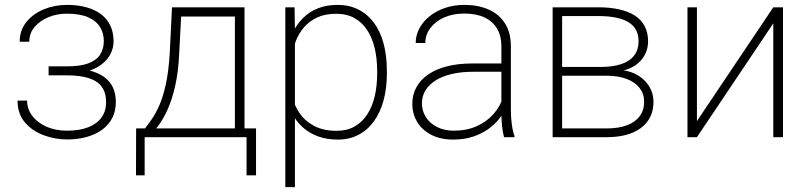

<svg xmlns="http://www.w3.org/2000/svg" viewBox="-20 -558 3287 781"><path d="M254.9 -257.8H177.7V-288.1H252Q307.6 -288.1 340.6 -300.8Q373.5 -313.5 387.9 -336.9Q402.3 -360.4 402.3 -391.1Q402.3 -422.4 387.2 -447.5Q372.1 -472.7 339.1 -487.5Q306.2 -502.4 252 -502.4Q211.4 -502.4 176.8 -488Q142.1 -473.6 120.6 -448.2Q99.1 -422.9 99.1 -388.2H60.1Q60.1 -434.6 86.9 -468Q113.8 -501.5 157.7 -519.8Q201.7 -538.1 252 -538.1Q296.4 -538.1 331.5 -528.3Q366.7 -518.6 391.4 -499.8Q416 -481 429 -453.4Q441.9 -425.8 441.9 -390.1Q441.9 -362.8 429.7 -338.9Q417.5 -314.9 394 -296.6Q370.6 -278.3 335.7 -268.1Q300.8 -257.8 254.9 -257.8ZM177.7 -280.8H254.9Q305.2 -280.8 342 -271.7Q378.9 -262.7 403.3 -245.1Q427.7 -227.5 439.5 -201.9Q451.2 -176.3 451.2 -143.1Q451.2 -106.9 437 -78.9Q422.9 -50.8 396.2 -31Q369.6 -11.2 333 -1Q296.4 9.3 252.4 9.3Q205.1 9.3 158.7 -7.6Q112.3 -24.4 81.8 -59.6Q51.3 -94.7 51.3 -148.9H90.3Q90.3 -114.3 111.6 -86.4Q132.8 -58.6 169.4 -42.5Q206.1 -26.4 252.4 -26.4Q304.7 -26.4 340.1 -40.8Q375.5 -55.2 393.6 -81.1Q411.6 -106.9 411.6 -141.6Q411.6 -180.7 394 -204.8Q376.5 -229 341.1 -240.2Q305.7 -251.5 252 -251.5H177.7Z M679.7 -528.3H718.8L709 -341.8Q705.6 -265.6 692.6 -209Q679.7 -152.3 661.6 -112.3Q643.6 -72.3 622.8 -45.2Q602.1 -18.1 581.1 0H556.6L557.1 -35.6H569.8Q582.5 -51.8 598.1 -74.2Q613.8 -96.7 628.7 -130.9Q643.6 -165 654.8 -216.6Q666 -268.1 670.4 -341.8ZM696.8 -528.3H974.6V0H935.5V-490.7H696.8ZM533.7 -35.6H1021.5V155.3H982.9V0H568.4V155.3H533.2Z M1179.7 -426.8V203.1H1140.6V-528.3H1178.2ZM1553.7 -269.5V-259.3Q1553.7 -199.2 1540.3 -149.9Q1526.9 -100.6 1501.2 -64.9Q1475.6 -29.3 1438.5 -9.8Q1401.4 9.8 1354 9.8Q1308.6 9.8 1272.5 -3.7Q1236.3 -17.1 1210 -41.5Q1183.6 -65.9 1167.5 -97.4Q1151.4 -128.9 1145 -165V-348.6Q1153.3 -390.1 1170.2 -424.6Q1187 -459 1212.6 -484.6Q1238.3 -510.3 1273.4 -524.2Q1308.6 -538.1 1353 -538.1Q1400.4 -538.1 1437.7 -519.3Q1475.1 -500.5 1501 -465.6Q1526.9 -430.7 1540.3 -381.1Q1553.7 -331.5 1553.7 -269.5ZM1514.2 -259.3V-269.5Q1514.2 -319.3 1504.2 -361.8Q1494.1 -404.3 1473.6 -435.5Q1453.1 -466.8 1421.9 -484.4Q1390.6 -502 1348.1 -502Q1301.8 -502 1269.5 -486.6Q1237.3 -471.2 1216.6 -446.8Q1195.8 -422.4 1184.6 -394.3Q1173.3 -366.2 1168 -341.3V-168Q1176.8 -128.9 1199.2 -96.7Q1221.7 -64.5 1259 -45.2Q1296.4 -25.9 1349.1 -25.9Q1391.6 -25.9 1422.4 -43.5Q1453.1 -61 1473.6 -92.3Q1494.1 -123.5 1504.2 -166.3Q1514.2 -209 1514.2 -259.3Z M2019.5 -97.2V-370.1Q2019.5 -411.6 2002 -441.4Q1984.4 -471.2 1950.7 -487.1Q1917 -502.9 1868.2 -502.9Q1822.8 -502.9 1786.9 -487.1Q1751 -471.2 1730.5 -443.8Q1710 -416.5 1710 -382.8L1670.9 -383.3Q1670.9 -413.6 1685.3 -441.4Q1699.7 -469.2 1726.3 -491Q1752.9 -512.7 1789.3 -525.4Q1825.7 -538.1 1869.1 -538.1Q1924.8 -538.1 1967.5 -519.3Q2010.3 -500.5 2034.2 -462.9Q2058.1 -425.3 2058.1 -369.1V-108.4Q2058.1 -80.1 2062 -51.3Q2065.9 -22.5 2072.8 -4.9V0H2030.3Q2024.9 -18.6 2022.2 -45.4Q2019.5 -72.3 2019.5 -97.2ZM2032.2 -299.8 2033.2 -266.1H1904.3Q1855.5 -266.1 1816.9 -256.8Q1778.3 -247.6 1751.5 -230.5Q1724.6 -213.4 1710.4 -189.9Q1696.3 -166.5 1696.3 -137.2Q1696.3 -106.9 1712.4 -81.5Q1728.5 -56.2 1757.8 -41.3Q1787.1 -26.4 1825.7 -26.4Q1878.4 -26.4 1919.2 -44.7Q1960 -63 1987.8 -94.5Q2015.6 -126 2028.3 -167.5L2045.4 -139.2Q2037.1 -113.3 2019.5 -86.9Q2002 -60.5 1974.1 -38.8Q1946.3 -17.1 1908.7 -3.7Q1871.1 9.8 1823.2 9.8Q1772.9 9.8 1735.6 -9Q1698.2 -27.8 1677.7 -60.8Q1657.2 -93.8 1657.2 -136.2Q1657.2 -172.9 1673.8 -203.1Q1690.4 -233.4 1721.9 -255.1Q1753.4 -276.9 1798.6 -288.3Q1843.8 -299.8 1900.4 -299.8Z M2447.8 -250H2254.9L2253.9 -285.6H2422.4Q2473.1 -285.6 2507.6 -297.4Q2542 -309.1 2559.8 -332.5Q2577.6 -356 2577.6 -390.1Q2577.6 -417 2567.1 -436.3Q2556.6 -455.6 2535.9 -468Q2515.1 -480.5 2484.6 -486.6Q2454.1 -492.7 2414.1 -492.7H2266.6V0H2228V-528.3H2414.1Q2460.9 -528.3 2498.3 -520Q2535.6 -511.7 2562 -494.9Q2588.4 -478 2602.3 -451.7Q2616.2 -425.3 2616.2 -390.1Q2616.2 -365.7 2607.4 -344.5Q2598.6 -323.2 2581.5 -306.4Q2564.5 -289.6 2539.8 -279.1Q2515.1 -268.6 2482.9 -266.1ZM2447.8 0H2245.6L2253.9 -35.6H2447.8Q2495.1 -35.6 2529.3 -48.1Q2563.5 -60.5 2581.8 -85Q2600.1 -109.4 2600.1 -144.5Q2600.1 -176.3 2581.8 -200Q2563.5 -223.6 2529.3 -236.8Q2495.1 -250 2447.8 -250H2314.5L2315.4 -285.6H2490.2L2509.8 -272.5Q2547.9 -268.6 2576.7 -250.5Q2605.5 -232.4 2621.8 -204.8Q2638.2 -177.2 2638.2 -144.5Q2638.2 -108.4 2624.5 -81.5Q2610.8 -54.7 2585.7 -36.4Q2560.5 -18.1 2525.6 -9Q2490.7 0 2447.8 0Z M2814.9 -65.4 3125.5 -528.3H3165V0H3125.5V-462.9L2814.9 0H2776.4V-528.3H2814.9Z"/></svg>

Font: Roboto ExtraLight
Style: Regular
Weight: 250
Designer: Christian Robertson
Foundry: Google
Version: Version 3.009; 2024